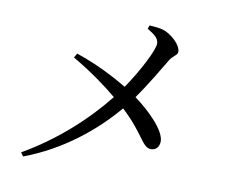

<svg xmlns="http://www.w3.org/2000/svg" viewBox="-82 -852 1164 973"><g transform="rotate(10 500.0 -365.5)"><path d="M605 -730C640 -709 665 -692 665 -664C665 -631 607 -517 541 -420C472 -461 384 -507 275 -544L262 -522C363 -463 441 -405 496 -359C392 -228 249 -98 82 -2L95 17C286 -54 444 -182 552 -311C671 -201 681 -132 726 -132C753 -132 769 -151 769 -180C768 -237 679 -323 604 -378C662 -460 716 -554 736 -587C754 -619 778 -622 778 -642C778 -673 737 -714 697 -733C671 -745 641 -746 611 -748Z"/></g></svg>

Font: Source Han Serif JP Medium
Style: Regular
Weight: 500
Designer: Ryoko NISHIZUKA 西塚涼子 (kana & ideographs); Frank Grießhammer (Latin, Greek & Cyrillic); Wenlong ZHANG 张文龙 (bopomofo); San
Foundry: Adobe Systems Incorporated
Version: Version 1.001;PS 1.001;hotconv 16.6.54;makeotf.lib2.5.65590